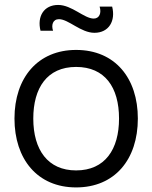

<svg xmlns="http://www.w3.org/2000/svg" viewBox="-20 -762 632 796"><path d="M295.5 15C455.5 15 551.5 -100.5 551.5 -270.5C551.5 -437.5 457.5 -555 295.5 -555C137.5 -555 40 -440.5 40 -270.5C40 -103 134.5 15 295.5 15ZM118 -270.5C118 -396.5 174.5 -484.5 295.5 -484.5C414.5 -484.5 473.5 -400.5 473.5 -270.5C473.5 -143 415.5 -55.5 295.5 -55.5C178.5 -55.5 118 -140.5 118 -270.5ZM148 -634.5H200C192 -657.5 198.5 -682.5 224.5 -682.5C264 -682.5 315 -626 371.5 -626C431.5 -626 460 -675.5 445 -734.5H393C401.5 -708 392 -685 368.5 -685C329 -685 278 -741.5 221 -741.5C162 -741.5 133 -694 148 -634.5Z"/></svg>

Font: Eudonet
Style: Regular
Weight: 400
Designer: Mikhail Sharanda
Foundry: Mikhail Sharanda
Version: Version 4.503;Glyphs 3.1.2 (3151)